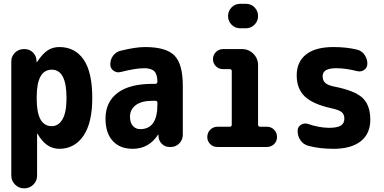

<svg xmlns="http://www.w3.org/2000/svg" viewBox="-20 -780 2040 1019"><path d="M254.9 -110.4Q290 -110.4 311.5 -146.5Q333 -182.6 333 -259.8Q333 -410.2 254.9 -410.2Q174.8 -410.2 174.8 -264.6V-254.9Q174.8 -110.4 254.9 -110.4ZM294.9 -530.3Q377.9 -530.3 423.8 -463.9Q469.7 -397.5 469.7 -259.8Q469.7 -127 422.4 -58.6Q375 9.8 294.9 9.8Q224.6 9.8 179.7 -69.3Q179.7 -70.3 177.7 -70.3Q176.8 -70.3 176.8 -69.3V152.3Q176.8 180.7 156.7 200.2Q136.7 219.7 108.4 219.7Q80.1 219.7 60.1 199.7Q40 179.7 40 152.3V-454.1Q40 -481.4 59.6 -500.5Q79.1 -519.5 106.4 -519.5H110.4Q136.7 -519.5 154.8 -501.5Q172.9 -483.4 173.8 -458V-451.2Q173.8 -450.2 174.8 -450.2Q176.8 -450.2 176.8 -451.2Q206.1 -495.1 232.9 -512.7Q259.8 -530.3 294.9 -530.3Z M815.4 -224.6V-234.4Q815.4 -245.1 803.7 -245.1H790Q731.4 -245.1 700.7 -222.2Q669.9 -199.2 669.9 -160.2Q669.9 -128.9 685.1 -111.8Q700.2 -94.7 724.6 -94.7Q815.4 -94.7 815.4 -224.6ZM750 -530.3Q861.3 -530.3 905.8 -485.4Q950.2 -440.4 950.2 -325.2V-64.5Q950.2 -38.1 931.6 -19Q913.1 0 886.7 0H879.9Q855.5 0 838.9 -16.6Q822.3 -33.2 821.3 -56.6V-64.5Q821.3 -65.4 820.3 -65.4Q818.4 -65.4 818.4 -64.5Q769.5 9.8 684.6 9.8Q616.2 9.8 578.1 -32.2Q540 -74.2 540 -150.4Q540 -238.3 603.5 -286.6Q667 -335 790 -335H803.7Q814.5 -335 815.4 -345.7Q815.4 -384.8 799.3 -401.4Q783.2 -418 745.1 -418Q700.2 -418 619.1 -397.5Q599.6 -392.6 582.5 -404.8Q565.4 -417 565.4 -438.5Q565.4 -464.8 580.6 -484.9Q595.7 -504.9 620.1 -510.7Q699.2 -530.3 750 -530.3Z M1396.5 -107.4Q1418.9 -107.4 1434.6 -91.8Q1450.2 -76.2 1450.2 -52.7Q1450.2 -30.3 1434.6 -15.1Q1418.9 0 1396.5 0H1133.8Q1110.4 0 1095.2 -15.6Q1080.1 -31.2 1080.1 -52.7Q1080.1 -76.2 1096.2 -91.8Q1112.3 -107.4 1133.8 -107.4H1199.2Q1210 -107.4 1210 -118.2V-402.3Q1210 -413.1 1199.2 -413.1H1164.1Q1140.6 -413.1 1125.5 -428.7Q1110.4 -444.3 1110.4 -466.3Q1110.4 -488.3 1126 -503.9Q1141.6 -519.5 1164.1 -519.5H1264.6Q1299.8 -519.5 1324.7 -494.6Q1349.6 -469.7 1349.6 -434.6V-118.2Q1349.6 -107.4 1361.3 -107.4ZM1254.9 -759.8H1285.2Q1312.5 -759.8 1331.1 -740.7Q1349.6 -721.7 1349.6 -694.8Q1349.6 -668 1330.6 -648.9Q1311.5 -629.9 1285.2 -629.9H1254.9Q1227.5 -629.9 1209 -648.9Q1190.4 -668 1190.4 -694.8Q1190.4 -721.7 1209 -740.7Q1227.5 -759.8 1254.9 -759.8Z M1754.9 -320.3Q1864.3 -298.8 1904.8 -259.8Q1945.3 -220.7 1945.3 -144.5Q1945.3 -70.3 1894.5 -30.3Q1843.8 9.8 1750 9.8Q1676.8 9.8 1617.2 -5.9Q1590.8 -12.7 1575.2 -34.7Q1559.6 -56.6 1559.6 -85Q1559.6 -106.4 1577.1 -117.7Q1594.7 -128.9 1615.2 -122.1Q1671.9 -102.5 1724.6 -101.6Q1769.5 -101.6 1788.6 -113.3Q1807.6 -125 1807.6 -150.4Q1807.6 -172.9 1793.9 -184.6Q1780.3 -196.3 1740.2 -205.1Q1641.6 -226.6 1598.1 -267.6Q1554.7 -308.6 1554.7 -379.9Q1554.7 -451.2 1604 -490.7Q1653.3 -530.3 1750 -530.3Q1819.3 -530.3 1875 -516.6Q1899.4 -510.7 1914.6 -489.3Q1929.7 -467.8 1929.7 -442.4Q1929.7 -420.9 1913.1 -409.2Q1896.5 -397.5 1876 -402.3Q1814.5 -418 1764.6 -418Q1691.4 -418 1692.4 -375Q1692.4 -352.5 1706.5 -339.8Q1720.7 -327.1 1754.9 -320.3Z"/></svg>

Font: Rounded-X Mgen+ 1m bold
Style: Bold
Weight: 700
Designer: [Source Han Sans]
Ryoko NISHIZUKA  (kana & ideographs); Paul D. Hunt (Latin, Greek & Cyrillic); Wenlong ZHANG  (bopomofo
Version: Version 1.059.20150602